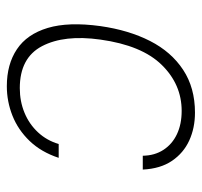

<svg xmlns="http://www.w3.org/2000/svg" viewBox="-34 -532 577 548"><g transform="rotate(90 254.0 -258.5)"><path d="M226.5 10Q164 10 121 -18.8Q78 -47.5 60.2 -106.8Q42.5 -166 55 -257Q66.5 -338 97.5 -398.8Q128.5 -459.5 179.8 -493.2Q231 -527 302 -527Q345.5 -527 381.2 -510.8Q417 -494.5 439.5 -461.5Q462 -428.5 464.5 -378H425Q424.5 -412 408.2 -437Q392 -462 363.5 -475.5Q335 -489 297 -489Q221.5 -489 165.8 -432.2Q110 -375.5 93.5 -257Q79 -154 112.2 -90.5Q145.5 -27 232 -27Q270 -27 302.5 -40.5Q335 -54 358.2 -79Q381.5 -104 391.5 -138H431Q414.5 -88 382.8 -55Q351 -22 310.5 -6Q270 10 226.5 10Z"/></g></svg>

Font: Public Sans Thin
Style: Italic
Weight: 100
Italic angle: -8°
Designer: The Public Sans project authors (U.S. Web Design System). Libre Franklin designed by Pablo Impallari and Rodrigo Fuenzal
Version: Version 2.000